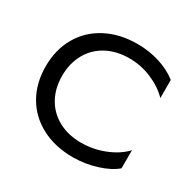

<svg xmlns="http://www.w3.org/2000/svg" viewBox="-151 -840 1025 1012"><g transform="rotate(30 361.5 -334.0)"><path d="M410 10Q303 10 220.5 -33Q138 -76 93 -154Q48 -232 48 -334Q48 -436 93 -514Q138 -592 220.5 -635Q303 -678 410 -678Q480 -678 545 -657.5Q610 -637 655 -601V-491Q611 -536 546 -563.5Q481 -591 410 -591Q332 -591 272.5 -559Q213 -527 180.5 -468.5Q148 -410 148 -334Q148 -258 180.5 -200Q213 -142 272.5 -110Q332 -78 410 -78Q484 -78 552.5 -105.5Q621 -133 663 -178V-68Q624 -34 554 -12Q484 10 410 10Z"/></g></svg>

Font: Madhuban
Style: Regular
Weight: 400
Designer: jaikishan Patel
Foundry: MagicType
Version: Version 1.000